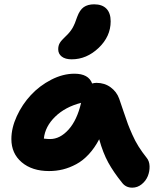

<svg xmlns="http://www.w3.org/2000/svg" viewBox="-20 -824 726 881"><path d="M309.1 -551.8Q279.3 -551.8 263.2 -564.5Q247.1 -577.1 247.1 -598.1Q247.1 -614.7 254.6 -627.2Q262.2 -639.6 279.8 -655.8Q301.3 -675.8 312.5 -695.1Q323.7 -714.4 334 -746.1Q345.7 -778.3 364.3 -791.3Q382.8 -804.2 412.1 -804.2Q448.7 -804.2 468.3 -784.2Q487.8 -764.2 487.8 -726.1Q487.8 -656.7 432.6 -604.2Q377.4 -551.8 309.1 -551.8ZM205.1 -39.1Q127.4 -39.1 79.8 -79.3Q32.2 -119.6 32.2 -186Q32.2 -236.8 57.1 -291Q82 -345.2 121.8 -387.9Q161.6 -430.7 215.1 -458.3Q268.6 -485.8 321.8 -485.8Q386.2 -485.8 402.8 -440.9Q413.1 -443.8 422.9 -443.8Q460 -443.8 487.8 -423.3Q515.6 -402.8 526.9 -371.1Q533.7 -351.6 546.9 -312.3Q560.1 -272.9 567.1 -254.2Q574.2 -235.4 587.2 -206.1Q600.1 -176.8 616 -151.6Q631.8 -126.5 652.8 -100.1Q665.5 -85 666.3 -61.3Q667 -37.6 658.2 -15.9Q649.4 5.9 630.1 21.5Q610.8 37.1 586.9 37.1Q557.1 37.1 540 14.2Q501 -34.2 476.8 -78.1Q452.6 -122.1 435.1 -185.1Q414.6 -145.5 387.5 -116.2Q360.4 -86.9 329.8 -70.6Q299.3 -54.2 268.6 -46.6Q237.8 -39.1 205.1 -39.1ZM210 -186Q255.4 -186 294.4 -229.2Q333.5 -272.5 352.1 -352.1Q279.3 -333.5 233.2 -288.6Q187 -243.7 181.2 -188Q198.7 -186 210 -186Z"/></svg>

Font: Shantell Sans Irregular
Style: Bold
Weight: 700
Designer: Stephen Nixon, Anya Danilova, Shantell Martin
Foundry: Arrow Type
Version: Version 1.006;[9816181b4]